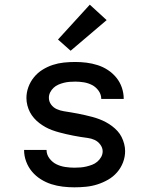

<svg xmlns="http://www.w3.org/2000/svg" viewBox="-20 -793 640 821"><path d="M298 8Q273 8 248 5Q223 2 199.5 -5.5Q176 -13 154.5 -26.5Q133 -40 117 -59Q101 -78 92 -102Q83 -126 83 -151Q83 -151 83 -151.5Q83 -152 83 -152H179Q179 -132 191.5 -115.5Q204 -99 221.5 -90.5Q239 -82 259 -79Q279 -76 298 -76Q311 -76 324 -77Q337 -78 349.5 -81Q362 -84 374 -88.5Q386 -93 396 -101.5Q406 -110 412.5 -121.5Q419 -133 419 -146Q419 -161 409 -174.5Q399 -188 385 -194.5Q371 -201 355.5 -203Q340 -205 324.5 -207.5Q309 -210 293.5 -213Q278 -216 263 -219.5Q248 -223 233 -227Q218 -231 203 -236.5Q188 -242 174.5 -249.5Q161 -257 148.5 -266.5Q136 -276 125.5 -288Q115 -300 108 -313.5Q101 -327 97 -342.5Q93 -358 93 -374Q93 -398 101.5 -421Q110 -444 125.5 -463Q141 -482 162 -495Q183 -508 206 -515.5Q229 -523 253 -525.5Q277 -528 302 -528Q326 -528 350 -525Q374 -522 397.5 -514.5Q421 -507 441.5 -493.5Q462 -480 477.5 -461Q493 -442 501 -418.5Q509 -395 509 -371Q509 -371 509 -371Q509 -371 509 -370Q509 -370 509 -370Q509 -370 509 -370H413Q413 -389 401.5 -405Q390 -421 373.5 -429.5Q357 -438 338.5 -441Q320 -444 302 -444Q289 -444 277 -443Q265 -442 253 -439Q241 -436 229.5 -431Q218 -426 209 -417.5Q200 -409 194.5 -398Q189 -387 189 -375Q189 -359 198.5 -346Q208 -333 222.5 -326.5Q237 -320 252.5 -317.5Q268 -315 283.5 -312.5Q299 -310 314 -307Q329 -304 344.5 -300.5Q360 -297 375 -293Q390 -289 404.5 -283.5Q419 -278 433 -270.5Q447 -263 459.5 -253.5Q472 -244 482.5 -232.5Q493 -221 500 -207Q507 -193 511 -177.5Q515 -162 515 -147Q515 -122 506 -98.5Q497 -75 480.5 -56Q464 -37 442 -24.5Q420 -12 396.5 -4.5Q373 3 348 5.5Q323 8 298 8ZM282 -576 228 -624 364 -773 436 -707Z"/></svg>

Font: Iosevka Custom Medium Extended
Style: Regular
Weight: 500
Width: 7
Monospace: yes
Designer: Belleve Invis
Foundry: Belleve Invis
Version: Version 11.2.4; ttfautohint (v1.8.4)